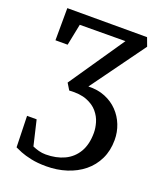

<svg xmlns="http://www.w3.org/2000/svg" viewBox="-147 -647 832 993"><g transform="rotate(20 269.0 -151.0)"><path d="M291 -210.8Q342.5 -212.6 383.5 -195.8Q424.5 -179.1 453.5 -148.9Q482.5 -118.8 497.9 -79.6Q513.4 -40.4 513.4 2.9Q513.4 61.9 491 108.2Q468.7 154.5 429.2 186.5Q389.6 218.4 337.6 235Q285.6 251.7 226.6 251.7Q178.4 251.7 142.8 244Q107.2 236.4 83.9 227Q60.6 217.6 49.6 212L44.9 40.3H97.6L130 177.9Q146.2 185.1 164.7 190.1Q183.1 195.1 203.3 195.1Q260.8 195.1 305.2 174.3Q349.5 153.5 374.7 111.1Q399.8 68.7 399.8 4.6Q399.8 -21.1 391.3 -50.5Q382.8 -80 361.3 -105.6Q339.9 -131.3 301.9 -146.3Q263.9 -161.4 205 -157.3L183.2 -193.1L304.4 -370.4L390.9 -496.8L140 -495.4L116.2 -377.2H49.2L50 -554.4H488.9L506.2 -507.9Z"/></g></svg>

Font: Merriweather 7pt Light
Style: Regular
Weight: 300
Designer: Eben Sorkin
Foundry: Eben Sorkin
Version: Version 2.200;gftools[0.9.31]